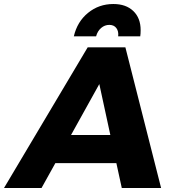

<svg xmlns="http://www.w3.org/2000/svg" viewBox="-79 -937 872 957"><path d="M528 0 501 -124H197L128 0H-59L358 -701H546L724 0ZM275 -264H471L416 -518ZM466 -813Q443 -813 425 -797.5Q407 -782 400 -756H289Q306 -829 360 -873Q414 -917 486 -917Q549 -917 585.5 -882Q622 -847 622 -787Q622 -767 620 -756H510Q513 -781 501 -797Q489 -813 466 -813Z"/></svg>

Font: Gontserrat
Style: Bold Italic
Weight: 700
Italic angle: -11.3°
Designer: Julieta Ulanovsky
Foundry: Julieta Ulanovsky
Version: Version 6.001